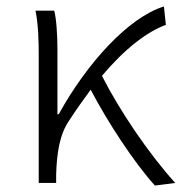

<svg xmlns="http://www.w3.org/2000/svg" viewBox="-20 -567 563 595"><path d="M460 8 523 0C439 -93 349 -227 296 -332C365 -414 434 -468 494 -490L488 -547C378 -513 249 -371 162 -213H158V-412C158 -457 155 -508 148 -534H90C99 -490 100 -438 100 -395V0H154V-26C156 -91 164 -149 194 -193C216 -227 239 -259 261 -289C314 -188 395 -64 460 8Z"/></svg>

Font: Noto Sans KR Light
Style: Regular
Weight: 300
Designer: Ryoko NISHIZUKA 西塚涼子 (kana, bopomofo & ideographs); Paul D. Hunt (Latin, Greek & Cyrillic); Sandoll Communications 산돌커뮤니
Foundry: Adobe
Version: Version 2.004;hotconv 1.0.118;makeotfexe 2.5.65603